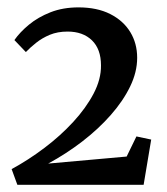

<svg xmlns="http://www.w3.org/2000/svg" viewBox="-20 -923 452 520"><path d="M11.5 -465Q57.5 -490 100.8 -522.8Q144 -555.5 178.5 -593Q213 -630.5 233.5 -669.5Q254 -708.5 253.5 -746Q253.5 -790 229 -813.8Q204.5 -837.5 163 -837.5Q136 -837.5 115 -828.8Q94 -820 78 -807.2Q62 -794.5 50 -782L19 -814.5Q34 -836 58.5 -856.2Q83 -876.5 116.8 -889.8Q150.5 -903 192.5 -903Q243 -903 278.5 -885Q314 -867 332.8 -836.2Q351.5 -805.5 351.5 -766.5Q351.5 -728 332.5 -688.8Q313.5 -649.5 280 -611.5Q246.5 -573.5 203 -540Q159.5 -506.5 110.5 -480L323 -499L349.5 -553.5L389.5 -545L369 -422.5H27Z"/></svg>

Font: Merriweather 48pt Medium
Style: Regular
Weight: 500
Version: Version 2.100